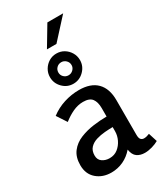

<svg xmlns="http://www.w3.org/2000/svg" viewBox="-234 -1038 969 1137"><g transform="rotate(-30 251.0 -469.0)"><path d="M253 -509Q333 -509 374.5 -467Q416 -425 416 -346V-109Q416 -85 424.5 -76.5Q433 -68 445 -68Q454 -68 464 -70.5Q474 -73 483 -77L502 -17Q483 -6 457 1.5Q431 9 407 9Q376 9 354.5 -6Q333 -21 327 -59Q298 -25 259.5 -7Q221 11 177 11Q118 11 78 -23.5Q38 -58 38 -119Q38 -174 64.5 -208.5Q91 -243 134 -260.5Q177 -278 225.5 -284.5Q274 -291 317 -291V-349Q317 -390 300 -413Q283 -436 239 -436Q203 -436 168 -419.5Q133 -403 102 -378L58 -445Q100 -477 150.5 -493Q201 -509 253 -509ZM317 -219Q293 -219 262.5 -216.5Q232 -214 204 -205.5Q176 -197 158 -178Q140 -159 140 -126Q140 -97 161 -82.5Q182 -68 210 -68Q243 -68 266.5 -86.5Q290 -105 303.5 -133Q317 -161 317 -191ZM245 -763Q274 -763 297 -749Q320 -735 334 -711.5Q348 -688 348 -660Q348 -618 317.5 -587.5Q287 -557 245 -557Q203 -557 173 -587.5Q143 -618 143 -660Q143 -688 157 -711.5Q171 -735 194 -749Q217 -763 245 -763ZM245 -704Q226 -704 213 -691Q200 -678 200 -659Q200 -641 213 -628Q226 -615 245 -615Q263 -615 276.5 -628Q290 -641 290 -659Q290 -678 276.5 -691Q263 -704 245 -704ZM292 -949H400L275 -812H210Z"/></g></svg>

Font: Rosario Light SemiBold
Style: Regular
Weight: 600
Version: Version 1.101; ttfautohint (v1.8.1.43-b0c9)